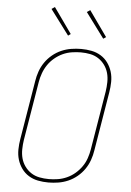

<svg xmlns="http://www.w3.org/2000/svg" viewBox="-63 -1007 726 1061"><g transform="rotate(5 300.0 -476.5)"><path d="M246 8Q216 8 188 2.5Q160 -3 136.5 -17.5Q113 -32 97 -54.5Q81 -77 73 -103.5Q65 -130 65.5 -159.5Q66 -189 71 -218L125 -544Q129 -571 138.5 -598Q148 -625 164.5 -649Q181 -673 204 -692Q227 -711 253.5 -722.5Q280 -734 308 -738.5Q336 -743 363 -743Q393 -743 421 -737.5Q449 -732 472.5 -717.5Q496 -703 512 -680.5Q528 -658 536 -631.5Q544 -605 543.5 -575.5Q543 -546 538 -517L484 -191Q480 -164 470.5 -137Q461 -110 444.5 -86Q428 -62 405 -43Q382 -24 355.5 -12.5Q329 -1 301 3.5Q273 8 246 8ZM247 -11Q271 -11 296.5 -15Q322 -19 346.5 -30Q371 -41 391.5 -58.5Q412 -76 427.5 -98Q443 -120 451.5 -145Q460 -170 464 -194L518 -520Q522 -546 522.5 -572.5Q523 -599 516.5 -623Q510 -647 495.5 -667Q481 -687 460.5 -700.5Q440 -714 415 -719Q390 -724 363 -724Q339 -724 313 -720Q287 -716 263 -705Q239 -694 218 -676.5Q197 -659 182 -637Q167 -615 158 -590Q149 -565 145 -541L91 -215Q87 -189 86.5 -162.5Q86 -136 92.5 -112Q99 -88 113.5 -68Q128 -48 148.5 -34.5Q169 -21 194.5 -16Q220 -11 247 -11ZM479 -810 376 -949 394 -961 494 -820ZM284 -810 180 -949 198 -961 298 -820Z"/></g></svg>

Font: Iosevka Thin Extended
Style: Italic
Weight: 100
Width: 7
Italic angle: -9°
Monospace: yes
Designer: Belleve Invis
Foundry: Belleve Invis
Version: Version 32.5.0; ttfautohint (v1.8.4)